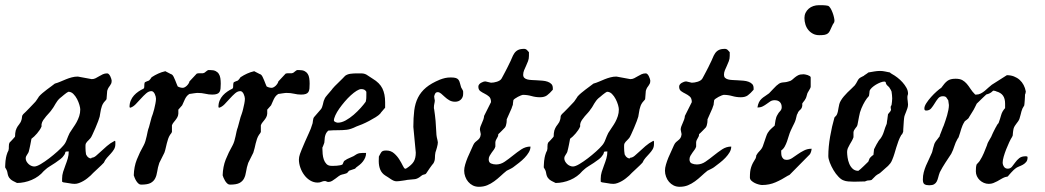

<svg xmlns="http://www.w3.org/2000/svg" viewBox="-26 -698 3994 734"><path d="M211.4 -3.4V-15.1Q211.4 -28.3 215.3 -41Q219.2 -53.7 224.1 -66.2Q229 -78.6 232.9 -91.8Q236.8 -105 236.8 -119.1Q229.5 -119.1 227.1 -118.7Q224.6 -118.2 223.9 -116.5Q223.1 -114.7 222.7 -111.8Q222.2 -108.9 218.3 -104Q214.4 -97.2 205.1 -89.8Q195.8 -82.5 185.1 -75.4Q174.3 -68.4 164.1 -62Q153.8 -55.7 148.9 -50.8L141.1 -43.9Q132.3 -33.2 120.6 -24.7Q108.9 -16.1 95.2 -10.3Q81.5 -4.4 67.1 -1.5Q52.7 1.5 39.1 1.5Q20.5 -6.8 14.2 -12.9Q7.8 -19 5.6 -25.1Q3.4 -31.2 2.2 -39.1Q1 -46.9 -6.3 -58.1Q-6.3 -60.1 -6.1 -64.7Q-5.9 -69.3 -5.6 -74.2Q-5.4 -79.1 -4.9 -83.5Q-4.4 -87.9 -3.9 -89.4Q-3.9 -90.3 -3.2 -94.7Q-2.4 -99.1 -1 -104.2Q0.5 -109.4 2.4 -114.5Q4.4 -119.6 6.3 -122.6Q8.3 -129.4 7.8 -138.2Q7.3 -147 11.2 -153.8Q12.2 -154.3 15.1 -157.5Q18.1 -160.6 21.5 -164.3Q24.9 -168 27.6 -171.1Q30.3 -174.3 30.8 -174.8Q31.7 -175.8 31.7 -179.4Q31.7 -183.1 32.2 -188.5Q33.2 -192.9 33.7 -196.8Q34.2 -200.7 35.2 -201.7L37.6 -208Q40.5 -214.4 47.4 -222.9Q54.2 -231.4 56.2 -239.7Q58.1 -246.6 58.1 -251.5Q58.1 -256.3 63 -261.7Q65.9 -264.2 72.8 -271Q79.6 -277.8 86.9 -285.4Q94.2 -293 100.6 -299.8Q106.9 -306.6 109.4 -309.1Q109.9 -309.6 112.1 -312.7Q114.3 -315.9 116.5 -319.1Q118.7 -322.3 120.6 -325.2Q122.6 -328.1 122.6 -328.6Q127.9 -335 136.2 -342Q144.5 -349.1 153.3 -355.7Q162.1 -362.3 170.2 -368.2Q178.2 -374 183.6 -378.4Q194.3 -381.3 205.1 -386Q215.8 -390.6 226.6 -395Q237.3 -399.4 248.5 -402.3Q259.8 -405.3 271.5 -405.3L324.7 -395.5Q332.5 -395.5 339.4 -398.9Q346.2 -402.3 353 -406.5Q359.9 -410.6 367.2 -414.1Q374.5 -417.5 383.8 -417.5Q387.2 -417.5 390.4 -414.1Q393.6 -410.6 395.8 -406Q397.9 -401.4 399.4 -396.7Q400.9 -392.1 400.9 -390.1Q400.9 -382.8 399.2 -378.9Q397.5 -375 394.8 -371.3Q392.1 -367.7 389.2 -363.3Q386.2 -358.9 383.8 -350.6L381.3 -319.3Q381.3 -318.4 379.9 -316.7Q378.4 -314.9 376.5 -312.7Q374.5 -310.5 373 -308.8Q371.6 -307.1 371.1 -306.6Q366.2 -299.8 363.8 -293.2Q361.3 -286.6 359.9 -279.8Q358.4 -272.9 357.4 -266.1Q356.4 -259.3 355 -252Q354 -247.6 349.4 -235.1Q344.7 -222.7 338.9 -209Q333 -195.3 327.6 -183.8Q322.3 -172.4 320.3 -170.4Q316.4 -165.5 313 -162.4Q309.6 -159.2 306.9 -156.2Q304.2 -153.3 302.5 -149.9Q300.8 -146.5 300.8 -141.1Q300.8 -138.7 300.8 -132.8Q300.8 -127 301.3 -120.6Q301.8 -114.3 302.7 -109.4Q303.7 -104.5 305.2 -104Q307.1 -99.6 312 -95.9Q316.9 -92.3 322.3 -92.3L324.7 -95.2Q332.5 -95.2 340.8 -102.1Q349.1 -108.9 359.4 -118.7Q369.6 -128.4 382.6 -139.6Q395.5 -150.9 412.6 -159.7Q413.6 -159.7 414.3 -158.4Q415 -157.2 415 -156.2V-147Q415 -135.7 409.9 -127.2Q404.8 -118.7 397.5 -110.8Q390.1 -103 382.8 -94.7Q375.5 -86.4 371.1 -76.2Q368.7 -73.2 361.3 -66.2Q354 -59.1 345.7 -51.5Q337.4 -43.9 330.1 -36.9Q322.8 -29.8 320.3 -26.9Q314.9 -22 307.9 -16.4Q300.8 -10.7 292.7 -6.1Q284.7 -1.5 276.1 1.7Q267.6 4.9 259.8 4.9Q250 4.9 237.8 2.4Q225.6 0 215.8 -1ZM72.3 -92.3Q72.3 -86.4 75.4 -80.8Q78.6 -75.2 83.3 -70.8Q87.9 -66.4 93.8 -64Q99.6 -61.5 105 -61.5Q114.3 -61.5 129.9 -70.8Q145.5 -80.1 162.1 -92.8Q178.7 -105.5 193.6 -118.9Q208.5 -132.3 215.8 -141.1Q224.1 -149.9 229.2 -163.8Q234.4 -177.7 240.2 -189.5Q246.6 -200.2 253.9 -210.4Q261.2 -220.7 267.1 -231.4Q272.9 -242.2 276.9 -254.2Q280.8 -266.1 280.8 -279.8Q280.8 -285.6 277.6 -296.9Q274.4 -308.1 268.6 -319.3Q262.7 -330.6 254.4 -338.9Q246.1 -347.2 235.4 -347.2Q232.9 -346.2 228.3 -343Q223.6 -339.8 218.8 -335.7Q213.9 -331.5 209.5 -327.9Q205.1 -324.2 203.1 -322.8Q197.8 -317.9 193.8 -312.7Q189.9 -307.6 186.8 -302.2Q183.6 -296.9 180.4 -291.3Q177.2 -285.6 172.9 -280.3Q168.9 -273.9 162.8 -267.3Q156.7 -260.7 150.6 -253.7Q144.5 -246.6 139.4 -239Q134.3 -231.4 132.8 -223.1V-214.4Q129.9 -207.5 125.5 -200.9Q121.1 -194.3 115.7 -188Q110.4 -181.6 104.7 -176.3Q99.1 -170.9 94.2 -167.5Q93.8 -164.6 92.5 -158Q91.3 -151.4 89.8 -144Q88.4 -136.7 86.9 -130.6Q85.4 -124.5 85 -122.6Q84 -117.2 82 -113.8Q80.1 -110.4 77.9 -107.2Q75.7 -104 74 -100.6Q72.3 -97.2 72.3 -92.3Z M485.4 -27.8Q486.3 -61 497.1 -88.1Q507.8 -115.2 523.4 -142.6Q527.3 -149.9 530 -158.9Q532.7 -168 534.7 -177.2Q536.6 -186.5 538.6 -195.6Q540.5 -204.6 543.5 -211.9L553.7 -250Q555.2 -253.9 558.1 -262.2Q561 -270.5 563.5 -280.8Q565.9 -291 568.1 -301.8Q570.3 -312.5 570.3 -320.8Q570.3 -324.2 569.1 -329.1Q567.9 -334 565.7 -338.6Q563.5 -343.3 560.3 -346.4Q557.1 -349.6 552.7 -349.6Q542.5 -349.6 532.5 -340.8Q522.5 -332 512.5 -320.8Q502.4 -309.6 492.4 -299.3Q482.4 -289.1 471.7 -286.1Q469.2 -287.1 469.2 -289.6Q469.2 -302.7 473.9 -313.7Q478.5 -324.7 486.3 -333.3Q494.1 -341.8 503.4 -348.1Q512.7 -354.5 522.5 -358.9Q524.9 -360.8 525.4 -364.3Q525.9 -367.7 525.9 -376Q525.9 -382.3 529.3 -384.3Q529.8 -384.8 535.4 -387Q541 -389.2 543.5 -390.1Q543.9 -390.6 545.7 -392.3Q547.4 -394 549.1 -396.2Q550.8 -398.4 552 -400.4Q553.2 -402.3 553.7 -402.8Q566.4 -411.1 578.9 -416.7Q591.3 -422.4 606 -425.8Q607.4 -424.8 611.1 -423.1Q614.7 -421.4 618.7 -419.2Q622.6 -417 626.2 -415.3Q629.9 -413.6 631.3 -413.1Q634.8 -410.6 637.9 -404.3Q641.1 -397.9 644 -390.6Q647 -383.3 649.4 -377Q651.9 -370.6 653.3 -367.7Q657.2 -365.2 662.4 -363.8Q667.5 -362.3 672.9 -362.3Q676.3 -362.3 680.7 -364.7Q685.1 -367.2 688.7 -370.8Q692.4 -374.5 695.1 -378.9Q697.8 -383.3 698.2 -386.7L726.1 -416.5Q728 -417.5 731 -417.7Q733.9 -418 737.8 -418H749.5Q751 -418 752.9 -418.9Q754.9 -419.9 755.4 -419.9Q755.9 -419.9 757.6 -421.4Q759.3 -422.9 761.5 -424.6Q763.7 -426.3 765.6 -427.7Q767.6 -429.2 768.1 -429.2Q768.1 -430.2 771.5 -430.2Q774.9 -430.2 777.3 -430.2Q790.5 -430.2 798.3 -426.3Q806.2 -422.4 810.5 -415.5Q814.9 -408.7 816.4 -399.2Q817.9 -389.6 817.9 -378.4Q817.9 -367.7 817.1 -359.6Q816.4 -351.6 813.2 -346.4Q810.1 -341.3 803.5 -338.9Q796.9 -336.4 785.2 -336.4Q772 -336.4 758.8 -339.6Q745.6 -342.8 728.5 -342.8Q727.1 -342.8 722.9 -342.3Q718.8 -341.8 713.6 -341.1Q708.5 -340.3 704.1 -339.6Q699.7 -338.9 698.2 -338.9Q691.9 -335 688 -330.1Q684.1 -325.2 681.2 -319.3Q678.2 -313.5 675.8 -307.4Q673.3 -301.3 670.4 -295.4L655.8 -278.8V-263.7Q655.3 -255.9 652.1 -250Q648.9 -244.1 644.8 -239Q640.6 -233.9 637 -229.2Q633.3 -224.6 631.3 -218.8V-193.4Q631.3 -192.4 628.4 -188.2Q625.5 -184.1 624.5 -183.1Q619.6 -175.8 616.7 -167Q613.8 -158.2 611.6 -149.4Q609.4 -140.6 607.4 -131.6Q605.5 -122.6 602.5 -114.3L583 -75.2Q577.1 -57.6 575 -42.2Q572.8 -26.9 567.1 -15.9Q561.5 -4.9 549.8 1.5Q538.1 7.8 513.2 7.8Q507.8 7.8 503.2 3.7Q498.5 -0.5 494.9 -6.3Q491.2 -12.2 488.8 -18.3Q486.3 -24.4 485.4 -27.8Z M825.2 -27.8Q826.2 -61 836.9 -88.1Q847.7 -115.2 863.3 -142.6Q867.2 -149.9 869.9 -158.9Q872.6 -168 874.5 -177.2Q876.5 -186.5 878.4 -195.6Q880.4 -204.6 883.3 -211.9L893.6 -250Q895 -253.9 897.9 -262.2Q900.9 -270.5 903.3 -280.8Q905.8 -291 908 -301.8Q910.2 -312.5 910.2 -320.8Q910.2 -324.2 908.9 -329.1Q907.7 -334 905.5 -338.6Q903.3 -343.3 900.1 -346.4Q897 -349.6 892.6 -349.6Q882.3 -349.6 872.3 -340.8Q862.3 -332 852.3 -320.8Q842.3 -309.6 832.3 -299.3Q822.3 -289.1 811.5 -286.1Q809.1 -287.1 809.1 -289.6Q809.1 -302.7 813.7 -313.7Q818.4 -324.7 826.2 -333.3Q834 -341.8 843.3 -348.1Q852.5 -354.5 862.3 -358.9Q864.7 -360.8 865.2 -364.3Q865.7 -367.7 865.7 -376Q865.7 -382.3 869.1 -384.3Q869.6 -384.8 875.2 -387Q880.9 -389.2 883.3 -390.1Q883.8 -390.6 885.5 -392.3Q887.2 -394 888.9 -396.2Q890.6 -398.4 891.8 -400.4Q893.1 -402.3 893.6 -402.8Q906.2 -411.1 918.7 -416.7Q931.2 -422.4 945.8 -425.8Q947.3 -424.8 950.9 -423.1Q954.6 -421.4 958.5 -419.2Q962.4 -417 966.1 -415.3Q969.7 -413.6 971.2 -413.1Q974.6 -410.6 977.8 -404.3Q981 -397.9 983.9 -390.6Q986.8 -383.3 989.3 -377Q991.7 -370.6 993.2 -367.7Q997.1 -365.2 1002.2 -363.8Q1007.3 -362.3 1012.7 -362.3Q1016.1 -362.3 1020.5 -364.7Q1024.9 -367.2 1028.6 -370.8Q1032.2 -374.5 1034.9 -378.9Q1037.6 -383.3 1038.1 -386.7L1065.9 -416.5Q1067.9 -417.5 1070.8 -417.7Q1073.7 -418 1077.6 -418H1089.4Q1090.8 -418 1092.8 -418.9Q1094.7 -419.9 1095.2 -419.9Q1095.7 -419.9 1097.4 -421.4Q1099.1 -422.9 1101.3 -424.6Q1103.5 -426.3 1105.5 -427.7Q1107.4 -429.2 1107.9 -429.2Q1107.9 -430.2 1111.3 -430.2Q1114.7 -430.2 1117.2 -430.2Q1130.4 -430.2 1138.2 -426.3Q1146 -422.4 1150.4 -415.5Q1154.8 -408.7 1156.2 -399.2Q1157.7 -389.6 1157.7 -378.4Q1157.7 -367.7 1157 -359.6Q1156.2 -351.6 1153.1 -346.4Q1149.9 -341.3 1143.3 -338.9Q1136.7 -336.4 1125 -336.4Q1111.8 -336.4 1098.6 -339.6Q1085.4 -342.8 1068.4 -342.8Q1066.9 -342.8 1062.7 -342.3Q1058.6 -341.8 1053.5 -341.1Q1048.3 -340.3 1043.9 -339.6Q1039.6 -338.9 1038.1 -338.9Q1031.7 -335 1027.8 -330.1Q1023.9 -325.2 1021 -319.3Q1018.1 -313.5 1015.6 -307.4Q1013.2 -301.3 1010.3 -295.4L995.6 -278.8V-263.7Q995.1 -255.9 991.9 -250Q988.8 -244.1 984.6 -239Q980.5 -233.9 976.8 -229.2Q973.1 -224.6 971.2 -218.8V-193.4Q971.2 -192.4 968.3 -188.2Q965.3 -184.1 964.4 -183.1Q959.5 -175.8 956.5 -167Q953.6 -158.2 951.4 -149.4Q949.2 -140.6 947.3 -131.6Q945.3 -122.6 942.4 -114.3L922.9 -75.2Q917 -57.6 914.8 -42.2Q912.6 -26.9 907 -15.9Q901.4 -4.9 889.6 1.5Q877.9 7.8 853 7.8Q847.7 7.8 843 3.7Q838.4 -0.5 834.7 -6.3Q831.1 -12.2 828.6 -18.3Q826.2 -24.4 825.2 -27.8Z M1117.7 -98.1Q1118.2 -101.6 1120.8 -109.4Q1123.5 -117.2 1127.2 -126Q1130.9 -134.8 1134.3 -142.8Q1137.7 -150.9 1139.6 -155.3Q1146.5 -171.9 1154.8 -189.2Q1163.1 -206.5 1167.5 -222.2Q1168.9 -225.1 1169.4 -229Q1169.9 -232.9 1170.4 -236.8Q1170.9 -240.7 1171.9 -244.6Q1172.9 -248.5 1175.3 -251L1200.7 -280.3Q1203.6 -283.7 1205.3 -288.6Q1207 -293.5 1208.3 -298.6Q1209.5 -303.7 1210.7 -308.8Q1211.9 -314 1213.9 -317.4Q1213.9 -318.8 1216.1 -322.8Q1218.3 -326.7 1219.2 -327.6Q1221.7 -330.6 1225.8 -335.7Q1230 -340.8 1234.4 -345.7Q1238.8 -350.6 1241.9 -354.5Q1245.1 -358.4 1245.1 -358.9Q1247.1 -361.8 1253.9 -368.7Q1260.7 -375.5 1268.6 -383.1Q1276.4 -390.6 1283.4 -397.7Q1290.5 -404.8 1293.5 -408.2Q1302.2 -414.6 1314.2 -416Q1326.2 -417.5 1337.4 -417.5H1352.5Q1360.4 -417.5 1365.5 -416.3Q1370.6 -415 1375 -412.6Q1379.4 -410.2 1384.8 -406.2Q1390.1 -402.3 1398.9 -397Q1425.3 -381.3 1435.8 -359.9Q1446.3 -338.4 1446.3 -307.6V-286.1Q1445.3 -285.2 1442.6 -282Q1439.9 -278.8 1436.8 -275.1Q1433.6 -271.5 1430.9 -268.3Q1428.2 -265.1 1427.7 -263.7Q1421.9 -257.3 1410.2 -250Q1398.4 -242.7 1385 -235.6Q1371.6 -228.5 1358.4 -222.9Q1345.2 -217.3 1336.4 -214.4Q1314.9 -203.6 1299.3 -201.9Q1283.7 -200.2 1267.1 -200.2Q1258.3 -200.2 1249.5 -200Q1240.7 -199.7 1229 -198.7Q1223.1 -193.4 1220.5 -188Q1217.8 -182.6 1216.6 -177.2Q1215.3 -171.9 1215.1 -165.8Q1214.8 -159.7 1213.9 -152.8Q1213.9 -152.3 1212.9 -149.7Q1211.9 -147 1210.7 -143.8Q1209.5 -140.6 1208.3 -137.7Q1207 -134.8 1206.5 -134.3V-129.4Q1206.5 -120.6 1207.5 -109.4Q1208.5 -98.1 1211.9 -88.1Q1215.3 -78.1 1222.2 -71Q1229 -64 1241.2 -64Q1244.1 -64 1249.8 -64Q1255.4 -64 1261.7 -64.5Q1268.1 -64.9 1274.2 -66.2Q1280.3 -67.4 1283.2 -69.3Q1283.7 -69.8 1284.7 -72Q1285.6 -74.2 1286.6 -76.7Q1287.6 -79.1 1288.8 -81.3Q1290 -83.5 1291 -83.5Q1299.8 -90.3 1313.2 -95.5Q1326.7 -100.6 1336.4 -107.9Q1342.3 -111.3 1347.9 -112.3Q1353.5 -113.3 1359.4 -113.3H1373.5Q1373.5 -103.5 1370.1 -95.5Q1366.7 -87.4 1361.3 -80.6Q1356 -73.7 1349.1 -68.1Q1342.3 -62.5 1335.4 -57.6L1331.5 -53.2L1308.6 -45.4Q1308.1 -45.4 1306.9 -43.7Q1305.7 -42 1304.2 -40.3Q1302.7 -38.6 1301.3 -37.1Q1299.8 -35.6 1298.3 -35.6Q1297.9 -35.2 1295.4 -34.4Q1293 -33.7 1290.5 -33Q1288.1 -32.2 1285.9 -31.7Q1283.7 -31.2 1283.2 -31.2Q1275.9 -29.8 1269.3 -24.9Q1262.7 -20 1256.3 -15.1Q1250 -10.3 1243.4 -6.3Q1236.8 -2.4 1229 -2.4Q1226.1 -2.4 1222.4 -4.2Q1218.8 -5.9 1216.3 -5.9Q1209 -5.9 1202.9 -2.9Q1196.8 0 1188.5 0Q1172.9 0 1159.7 -8.1Q1146.5 -16.1 1137 -29.1Q1127.4 -42 1122.1 -57.6Q1116.7 -73.2 1116.7 -87.9ZM1250.5 -237.3Q1250.5 -235.4 1252.4 -233.9Q1254.4 -232.4 1256.8 -231.2Q1259.3 -230 1261.7 -229.5Q1264.2 -229 1265.6 -229Q1279.8 -229 1295.7 -237.8Q1311.5 -246.6 1326.2 -259.3Q1340.8 -272 1353 -285.6Q1365.2 -299.3 1372.1 -309.1Q1374 -316.9 1374.3 -322.8Q1374.5 -328.6 1374.5 -335.4V-347.2Q1371.1 -353 1366.5 -355.2Q1361.8 -357.4 1355 -357.4Q1347.7 -357.4 1337.2 -350.8Q1326.7 -344.2 1314.9 -333.5Q1303.2 -322.8 1291.7 -309.3Q1280.3 -295.9 1271 -282.7Q1261.7 -269.5 1256.1 -257.3Q1250.5 -245.1 1250.5 -237.3Z M1422.4 -99.6Q1425.8 -105.5 1427.7 -109.6Q1429.7 -113.8 1432.1 -116.7Q1434.6 -119.6 1438.5 -121.1Q1442.4 -122.6 1450.7 -122.6Q1468.3 -122.6 1480.5 -111.8Q1492.7 -101.1 1500.7 -88.1Q1508.8 -75.2 1513.9 -64.5Q1519 -53.7 1522.5 -53.2Q1522.5 -52.2 1524.7 -53.2Q1526.9 -54.2 1528.3 -54.7Q1547.9 -67.4 1555.7 -80.3Q1563.5 -93.3 1563.5 -114.7L1554.2 -212.9Q1554.2 -248 1557.6 -275.6Q1561 -303.2 1572 -325Q1583 -346.7 1602.8 -363.3Q1622.6 -379.9 1655.8 -393.6Q1666 -397.5 1675.5 -399.7Q1685.1 -401.9 1697.3 -401.9Q1710.4 -401.9 1717 -399.7Q1723.6 -397.5 1727.1 -392.6Q1730.5 -387.7 1732.2 -380.6Q1733.9 -373.5 1736.8 -364.3Q1737.3 -363.3 1738.5 -361.1Q1739.7 -358.9 1741.2 -356.4Q1742.7 -354 1743.7 -351.6Q1744.6 -349.1 1744.6 -348.1V-338.9Q1744.6 -326.2 1736.1 -317.6Q1727.5 -309.1 1713.9 -309.1Q1701.2 -309.1 1691.7 -314.7Q1682.1 -320.3 1674.6 -327.4Q1667 -334.5 1660.4 -340.1Q1653.8 -345.7 1647.5 -345.7Q1640.6 -345.7 1637.7 -340.3Q1634.8 -335 1633.8 -329.6Q1633.8 -327.1 1634.5 -323.2Q1635.3 -319.3 1635.3 -318.4Q1635.3 -317.4 1635.7 -316.9Q1635.7 -315.9 1636 -315.7Q1636.2 -315.4 1636.2 -314.9Q1636.2 -308.6 1634.5 -301.8Q1632.8 -294.9 1632.8 -287.1Q1632.8 -286.1 1632.8 -284.2Q1632.8 -282.2 1633.8 -279.8Q1637.2 -257.3 1639.2 -235.8Q1641.1 -214.4 1642.1 -189.5Q1642.1 -188 1642.3 -184.8Q1642.6 -181.6 1643.1 -178Q1643.6 -174.3 1644.3 -171.1Q1645 -168 1645.5 -166.5Q1645.5 -165 1646.7 -160.6Q1647.9 -156.2 1647.9 -153.8Q1647.9 -150.9 1647 -145.5Q1646 -140.1 1644.5 -134.5Q1643.1 -128.9 1641.4 -123.8Q1639.6 -118.7 1638.7 -115.7Q1636.7 -105.5 1636.7 -94.7Q1636.7 -84 1631.3 -74.2Q1628.9 -71.8 1625 -66.4Q1621.1 -61 1616.9 -55.2Q1612.8 -49.3 1609.1 -43.7Q1605.5 -38.1 1604 -36.1Q1602.1 -33.2 1599.9 -32.2Q1597.7 -31.2 1595 -30.8Q1592.3 -30.3 1589.8 -29.3Q1587.4 -28.3 1585.4 -26.4Q1577.6 -20 1572 -17.1Q1566.4 -14.2 1561 -13.2Q1555.7 -12.2 1548.6 -12Q1541.5 -11.7 1530.8 -10.3Q1529.3 -9.8 1524.2 -9Q1519 -8.3 1512.7 -7.3Q1506.3 -6.3 1500 -5.6Q1493.7 -4.9 1490.2 -4.9Q1484.4 -4.9 1478.8 -7.3Q1473.1 -9.8 1467.8 -13.4Q1462.4 -17.1 1457.3 -20.5Q1452.1 -23.9 1447.8 -26.4Q1433.6 -35.2 1427.7 -49.6Q1421.9 -64 1421.9 -82Z M1748.5 -45.4Q1748.5 -56.2 1752.4 -69.3Q1756.3 -82.5 1761.7 -95.7Q1767.1 -108.9 1773.2 -121.3Q1779.3 -133.8 1783.2 -143.6Q1786.6 -150.9 1791 -154.8Q1795.4 -158.7 1799.8 -162.1Q1804.2 -165.5 1807.6 -170.4Q1811 -175.3 1812 -185.1L1808.6 -202.6Q1808.6 -208.5 1811 -214.8Q1813.5 -221.2 1816.4 -227.8Q1819.3 -234.4 1821.8 -241Q1824.2 -247.6 1824.7 -254.9L1851.1 -307.6Q1851.1 -322.3 1843.5 -328.9Q1835.9 -335.4 1826.9 -339.8Q1817.9 -344.2 1810.3 -349.6Q1802.7 -355 1802.7 -366.7Q1802.7 -371.6 1805.7 -375.2Q1808.6 -378.9 1812.7 -381.3Q1816.9 -383.8 1821.5 -385.3Q1826.2 -386.7 1830.1 -386.7L1851.1 -381.8Q1856 -381.8 1862.1 -382.8Q1868.2 -383.8 1874 -385.7Q1879.9 -387.7 1884.5 -390.6Q1889.2 -393.6 1891.6 -397.9Q1893.6 -401.4 1897.7 -409.2Q1901.9 -417 1906.5 -425.8Q1911.1 -434.6 1915 -442.4Q1918.9 -450.2 1920.4 -453.6Q1926.8 -465.8 1930.9 -476.3Q1935.1 -486.8 1940.4 -494.6Q1945.8 -502.4 1954.3 -506.8Q1962.9 -511.2 1977.5 -511.2Q1984.4 -511.2 1989 -506.3Q1993.7 -501.5 1996.1 -498.5V-483.9Q1996.1 -473.6 1992.7 -464.4Q1989.3 -455.1 1985.1 -446.3Q1981 -437.5 1977.5 -429.2Q1974.1 -420.9 1974.1 -412.1Q1974.1 -404.8 1978.3 -400.6Q1982.4 -396.5 1989.5 -394.5Q1996.6 -392.6 2006.1 -392.1Q2015.6 -391.6 2025.9 -391.1Q2037.1 -390.6 2048.1 -389.6Q2059.1 -388.7 2067.9 -385.5Q2076.7 -382.3 2082 -376.7Q2087.4 -371.1 2087.4 -360.8V-355Q2075.2 -340.8 2065.2 -333.5Q2055.2 -326.2 2038.6 -326.2Q2022 -326.2 2005.9 -330.8Q1989.7 -335.4 1972.7 -335.4Q1971.2 -335.4 1965.6 -333.3Q1960 -331.1 1953.9 -327.9Q1947.8 -324.7 1942.6 -321Q1937.5 -317.4 1936.5 -314.9Q1936.5 -314.9 1936.3 -312.5Q1936 -310.1 1935.5 -306.9Q1935.1 -303.7 1934.8 -301Q1934.6 -298.3 1934.6 -297.4Q1933.6 -293.9 1931.6 -289.6Q1929.7 -285.2 1929.7 -283.7L1911.1 -241.7Q1911.1 -240.7 1911.1 -237.1Q1911.1 -233.4 1910.4 -228.5Q1909.7 -223.6 1908.2 -218.5Q1906.7 -213.4 1904.3 -210.4Q1902.8 -209 1899.4 -205.3Q1896 -201.7 1892.1 -197.8Q1888.2 -193.8 1884.5 -190.2Q1880.9 -186.5 1878.9 -185.1Q1878.9 -179.7 1877.2 -176Q1875.5 -172.4 1873.5 -169.2Q1871.6 -166 1869.9 -162.4Q1868.2 -158.7 1867.7 -153.8V-137.7Q1866.2 -131.8 1862.1 -126Q1857.9 -120.1 1853.5 -114.3Q1849.1 -108.4 1845.7 -102.1Q1842.3 -95.7 1842.3 -88.9Q1842.3 -76.7 1851.3 -73Q1860.4 -69.3 1870.6 -69.3Q1888.2 -69.3 1903.8 -80.1Q1919.4 -90.8 1935.1 -103.5Q1950.7 -116.2 1967 -127Q1983.4 -137.7 2002 -137.7Q2002 -126.5 1995.6 -115.7Q1989.3 -105 1979.7 -95Q1970.2 -85 1958.5 -75.9Q1946.8 -66.9 1936.5 -59.1Q1935.5 -58.6 1934.8 -57.9Q1934.1 -57.1 1931.4 -55.7Q1928.7 -54.2 1924.1 -51.8Q1919.4 -49.3 1911.1 -45.4Q1898.9 -35.6 1887.5 -24.9Q1876 -14.2 1863.3 -4.9Q1850.6 4.4 1836.4 10.3Q1822.3 16.1 1804.7 16.1Q1792 16.1 1781.7 11Q1771.5 5.9 1764.2 -2.7Q1756.8 -11.2 1752.7 -22.5Q1748.5 -33.7 1748.5 -45.4Z M2270.5 -3.4V-15.1Q2270.5 -28.3 2274.4 -41Q2278.3 -53.7 2283.2 -66.2Q2288.1 -78.6 2292 -91.8Q2295.9 -105 2295.9 -119.1Q2288.6 -119.1 2286.1 -118.7Q2283.7 -118.2 2283 -116.5Q2282.2 -114.7 2281.7 -111.8Q2281.2 -108.9 2277.3 -104Q2273.4 -97.2 2264.2 -89.8Q2254.9 -82.5 2244.1 -75.4Q2233.4 -68.4 2223.1 -62Q2212.9 -55.7 2208 -50.8L2200.2 -43.9Q2191.4 -33.2 2179.7 -24.7Q2168 -16.1 2154.3 -10.3Q2140.6 -4.4 2126.2 -1.5Q2111.8 1.5 2098.1 1.5Q2079.6 -6.8 2073.2 -12.9Q2066.9 -19 2064.7 -25.1Q2062.5 -31.2 2061.3 -39.1Q2060.1 -46.9 2052.7 -58.1Q2052.7 -60.1 2053 -64.7Q2053.2 -69.3 2053.5 -74.2Q2053.7 -79.1 2054.2 -83.5Q2054.7 -87.9 2055.2 -89.4Q2055.2 -90.3 2055.9 -94.7Q2056.6 -99.1 2058.1 -104.2Q2059.6 -109.4 2061.5 -114.5Q2063.5 -119.6 2065.4 -122.6Q2067.4 -129.4 2066.9 -138.2Q2066.4 -147 2070.3 -153.8Q2071.3 -154.3 2074.2 -157.5Q2077.1 -160.6 2080.6 -164.3Q2084 -168 2086.7 -171.1Q2089.4 -174.3 2089.8 -174.8Q2090.8 -175.8 2090.8 -179.4Q2090.8 -183.1 2091.3 -188.5Q2092.3 -192.9 2092.8 -196.8Q2093.3 -200.7 2094.2 -201.7L2096.7 -208Q2099.6 -214.4 2106.4 -222.9Q2113.3 -231.4 2115.2 -239.7Q2117.2 -246.6 2117.2 -251.5Q2117.2 -256.3 2122.1 -261.7Q2125 -264.2 2131.8 -271Q2138.7 -277.8 2146 -285.4Q2153.3 -293 2159.7 -299.8Q2166 -306.6 2168.5 -309.1Q2168.9 -309.6 2171.1 -312.7Q2173.3 -315.9 2175.5 -319.1Q2177.7 -322.3 2179.7 -325.2Q2181.6 -328.1 2181.6 -328.6Q2187 -335 2195.3 -342Q2203.6 -349.1 2212.4 -355.7Q2221.2 -362.3 2229.2 -368.2Q2237.3 -374 2242.7 -378.4Q2253.4 -381.3 2264.2 -386Q2274.9 -390.6 2285.6 -395Q2296.4 -399.4 2307.6 -402.3Q2318.8 -405.3 2330.6 -405.3L2383.8 -395.5Q2391.6 -395.5 2398.4 -398.9Q2405.3 -402.3 2412.1 -406.5Q2418.9 -410.6 2426.3 -414.1Q2433.6 -417.5 2442.9 -417.5Q2446.3 -417.5 2449.5 -414.1Q2452.6 -410.6 2454.8 -406Q2457 -401.4 2458.5 -396.7Q2460 -392.1 2460 -390.1Q2460 -382.8 2458.3 -378.9Q2456.5 -375 2453.9 -371.3Q2451.2 -367.7 2448.2 -363.3Q2445.3 -358.9 2442.9 -350.6L2440.4 -319.3Q2440.4 -318.4 2439 -316.7Q2437.5 -314.9 2435.5 -312.7Q2433.6 -310.5 2432.1 -308.8Q2430.7 -307.1 2430.2 -306.6Q2425.3 -299.8 2422.9 -293.2Q2420.4 -286.6 2418.9 -279.8Q2417.5 -272.9 2416.5 -266.1Q2415.5 -259.3 2414.1 -252Q2413.1 -247.6 2408.4 -235.1Q2403.8 -222.7 2397.9 -209Q2392.1 -195.3 2386.7 -183.8Q2381.3 -172.4 2379.4 -170.4Q2375.5 -165.5 2372.1 -162.4Q2368.7 -159.2 2366 -156.2Q2363.3 -153.3 2361.6 -149.9Q2359.9 -146.5 2359.9 -141.1Q2359.9 -138.7 2359.9 -132.8Q2359.9 -127 2360.4 -120.6Q2360.8 -114.3 2361.8 -109.4Q2362.8 -104.5 2364.3 -104Q2366.2 -99.6 2371.1 -95.9Q2376 -92.3 2381.3 -92.3L2383.8 -95.2Q2391.6 -95.2 2399.9 -102.1Q2408.2 -108.9 2418.5 -118.7Q2428.7 -128.4 2441.7 -139.6Q2454.6 -150.9 2471.7 -159.7Q2472.7 -159.7 2473.4 -158.4Q2474.1 -157.2 2474.1 -156.2V-147Q2474.1 -135.7 2469 -127.2Q2463.9 -118.7 2456.5 -110.8Q2449.2 -103 2441.9 -94.7Q2434.6 -86.4 2430.2 -76.2Q2427.7 -73.2 2420.4 -66.2Q2413.1 -59.1 2404.8 -51.5Q2396.5 -43.9 2389.2 -36.9Q2381.8 -29.8 2379.4 -26.9Q2374 -22 2366.9 -16.4Q2359.9 -10.7 2351.8 -6.1Q2343.8 -1.5 2335.2 1.7Q2326.7 4.9 2318.8 4.9Q2309.1 4.9 2296.9 2.4Q2284.7 0 2274.9 -1ZM2131.3 -92.3Q2131.3 -86.4 2134.5 -80.8Q2137.7 -75.2 2142.3 -70.8Q2147 -66.4 2152.8 -64Q2158.7 -61.5 2164.1 -61.5Q2173.3 -61.5 2189 -70.8Q2204.6 -80.1 2221.2 -92.8Q2237.8 -105.5 2252.7 -118.9Q2267.6 -132.3 2274.9 -141.1Q2283.2 -149.9 2288.3 -163.8Q2293.5 -177.7 2299.3 -189.5Q2305.7 -200.2 2313 -210.4Q2320.3 -220.7 2326.2 -231.4Q2332 -242.2 2335.9 -254.2Q2339.8 -266.1 2339.8 -279.8Q2339.8 -285.6 2336.7 -296.9Q2333.5 -308.1 2327.6 -319.3Q2321.8 -330.6 2313.5 -338.9Q2305.2 -347.2 2294.4 -347.2Q2292 -346.2 2287.4 -343Q2282.7 -339.8 2277.8 -335.7Q2272.9 -331.5 2268.6 -327.9Q2264.2 -324.2 2262.2 -322.8Q2256.8 -317.9 2252.9 -312.7Q2249 -307.6 2245.8 -302.2Q2242.7 -296.9 2239.5 -291.3Q2236.3 -285.6 2231.9 -280.3Q2228 -273.9 2221.9 -267.3Q2215.8 -260.7 2209.7 -253.7Q2203.6 -246.6 2198.5 -239Q2193.4 -231.4 2191.9 -223.1V-214.4Q2189 -207.5 2184.6 -200.9Q2180.2 -194.3 2174.8 -188Q2169.4 -181.6 2163.8 -176.3Q2158.2 -170.9 2153.3 -167.5Q2152.8 -164.6 2151.6 -158Q2150.4 -151.4 2148.9 -144Q2147.5 -136.7 2146 -130.6Q2144.5 -124.5 2144 -122.6Q2143.1 -117.2 2141.1 -113.8Q2139.2 -110.4 2137 -107.2Q2134.8 -104 2133.1 -100.6Q2131.3 -97.2 2131.3 -92.3Z M2516.1 -45.4Q2516.1 -56.2 2520 -69.3Q2523.9 -82.5 2529.3 -95.7Q2534.7 -108.9 2540.8 -121.3Q2546.9 -133.8 2550.8 -143.6Q2554.2 -150.9 2558.6 -154.8Q2563 -158.7 2567.4 -162.1Q2571.8 -165.5 2575.2 -170.4Q2578.6 -175.3 2579.6 -185.1L2576.2 -202.6Q2576.2 -208.5 2578.6 -214.8Q2581.1 -221.2 2584 -227.8Q2586.9 -234.4 2589.4 -241Q2591.8 -247.6 2592.3 -254.9L2618.7 -307.6Q2618.7 -322.3 2611.1 -328.9Q2603.5 -335.4 2594.5 -339.8Q2585.4 -344.2 2577.9 -349.6Q2570.3 -355 2570.3 -366.7Q2570.3 -371.6 2573.2 -375.2Q2576.2 -378.9 2580.3 -381.3Q2584.5 -383.8 2589.1 -385.3Q2593.8 -386.7 2597.7 -386.7L2618.7 -381.8Q2623.5 -381.8 2629.6 -382.8Q2635.7 -383.8 2641.6 -385.7Q2647.5 -387.7 2652.1 -390.6Q2656.7 -393.6 2659.2 -397.9Q2661.1 -401.4 2665.3 -409.2Q2669.4 -417 2674.1 -425.8Q2678.7 -434.6 2682.6 -442.4Q2686.5 -450.2 2688 -453.6Q2694.3 -465.8 2698.5 -476.3Q2702.6 -486.8 2708 -494.6Q2713.4 -502.4 2721.9 -506.8Q2730.5 -511.2 2745.1 -511.2Q2752 -511.2 2756.6 -506.3Q2761.2 -501.5 2763.7 -498.5V-483.9Q2763.7 -473.6 2760.3 -464.4Q2756.8 -455.1 2752.7 -446.3Q2748.5 -437.5 2745.1 -429.2Q2741.7 -420.9 2741.7 -412.1Q2741.7 -404.8 2745.8 -400.6Q2750 -396.5 2757.1 -394.5Q2764.2 -392.6 2773.7 -392.1Q2783.2 -391.6 2793.5 -391.1Q2804.7 -390.6 2815.7 -389.6Q2826.7 -388.7 2835.4 -385.5Q2844.2 -382.3 2849.6 -376.7Q2855 -371.1 2855 -360.8V-355Q2842.8 -340.8 2832.8 -333.5Q2822.8 -326.2 2806.2 -326.2Q2789.6 -326.2 2773.4 -330.8Q2757.3 -335.4 2740.2 -335.4Q2738.8 -335.4 2733.2 -333.3Q2727.5 -331.1 2721.4 -327.9Q2715.3 -324.7 2710.2 -321Q2705.1 -317.4 2704.1 -314.9Q2704.1 -314.9 2703.9 -312.5Q2703.6 -310.1 2703.1 -306.9Q2702.6 -303.7 2702.4 -301Q2702.1 -298.3 2702.1 -297.4Q2701.2 -293.9 2699.2 -289.6Q2697.3 -285.2 2697.3 -283.7L2678.7 -241.7Q2678.7 -240.7 2678.7 -237.1Q2678.7 -233.4 2678 -228.5Q2677.2 -223.6 2675.8 -218.5Q2674.3 -213.4 2671.9 -210.4Q2670.4 -209 2667 -205.3Q2663.6 -201.7 2659.7 -197.8Q2655.8 -193.8 2652.1 -190.2Q2648.4 -186.5 2646.5 -185.1Q2646.5 -179.7 2644.8 -176Q2643.1 -172.4 2641.1 -169.2Q2639.2 -166 2637.5 -162.4Q2635.7 -158.7 2635.3 -153.8V-137.7Q2633.8 -131.8 2629.6 -126Q2625.5 -120.1 2621.1 -114.3Q2616.7 -108.4 2613.3 -102.1Q2609.9 -95.7 2609.9 -88.9Q2609.9 -76.7 2618.9 -73Q2627.9 -69.3 2638.2 -69.3Q2655.8 -69.3 2671.4 -80.1Q2687 -90.8 2702.6 -103.5Q2718.3 -116.2 2734.6 -127Q2751 -137.7 2769.5 -137.7Q2769.5 -126.5 2763.2 -115.7Q2756.8 -105 2747.3 -95Q2737.8 -85 2726.1 -75.9Q2714.4 -66.9 2704.1 -59.1Q2703.1 -58.6 2702.4 -57.9Q2701.7 -57.1 2699 -55.7Q2696.3 -54.2 2691.7 -51.8Q2687 -49.3 2678.7 -45.4Q2666.5 -35.6 2655 -24.9Q2643.6 -14.2 2630.9 -4.9Q2618.2 4.4 2604 10.3Q2589.8 16.1 2572.3 16.1Q2559.6 16.1 2549.3 11Q2539.1 5.9 2531.7 -2.7Q2524.4 -11.2 2520.3 -22.5Q2516.1 -33.7 2516.1 -45.4Z M2840.8 -19.5Q2840.8 -31.7 2841.8 -41Q2842.8 -50.3 2845.5 -58.6Q2848.1 -66.9 2852.3 -75Q2856.4 -83 2862.8 -92.8Q2863.8 -94.2 2864.5 -98.6Q2865.2 -103 2865.2 -104Q2870.6 -113.8 2878.7 -121.6Q2886.7 -129.4 2890.6 -140.1Q2891.1 -141.6 2893.1 -147.5Q2895 -153.3 2897.2 -159.4Q2899.4 -165.5 2901.1 -170.9Q2902.8 -176.3 2903.3 -177.2Q2905.8 -184.6 2908.9 -189.9Q2912.1 -195.3 2916 -199.7Q2919.9 -204.1 2924.8 -208.3Q2929.7 -212.4 2935.5 -217.8Q2936.5 -225.6 2938.7 -238.3Q2940.9 -251 2946.3 -259.3Q2950.2 -267.1 2956.3 -273.2Q2962.4 -279.3 2962.4 -288.1Q2962.4 -300.8 2955.3 -307.9Q2948.2 -314.9 2935.5 -314.9Q2925.8 -314.9 2918.9 -310.5Q2912.1 -306.2 2905.3 -301Q2898.4 -295.9 2890.1 -291.5Q2881.8 -287.1 2869.6 -287.1Q2871.6 -299.3 2875.5 -307.1Q2879.4 -314.9 2885.3 -320.3Q2891.1 -325.7 2898.4 -330.3Q2905.8 -335 2914.1 -341.3Q2915.5 -342.8 2919.9 -347.4Q2924.3 -352.1 2929.7 -357.7Q2935.1 -363.3 2939.7 -367.9Q2944.3 -372.6 2946.3 -373.5Q2952.1 -378.9 2956.8 -380.6Q2961.4 -382.3 2966.1 -382.8Q2970.7 -383.3 2976.1 -383.8Q2981.4 -384.3 2988.8 -386.7Q2996.6 -388.2 3001.7 -392.6Q3006.8 -397 3012.2 -401.6Q3017.6 -406.2 3025.1 -410.2Q3032.7 -414.1 3045.9 -414.1Q3047.9 -414.1 3052.5 -413.3Q3057.1 -412.6 3061.8 -410.9Q3066.4 -409.2 3069.8 -407Q3073.2 -404.8 3073.2 -401.9V-366.7Q3073.2 -364.3 3071.3 -360.4Q3069.3 -356.4 3066.9 -352.5Q3064.5 -348.6 3062.3 -344.7Q3060.1 -340.8 3059.6 -337.9Q3058.6 -333.5 3056.4 -326.9Q3054.2 -320.3 3052.7 -319.3Q3052.7 -318.4 3051 -315.9Q3049.3 -313.5 3047.1 -310.8Q3044.9 -308.1 3043.2 -305.7Q3041.5 -303.2 3041 -302.2V-293Q3040 -288.1 3038.8 -285.4Q3037.6 -282.7 3035.4 -280.5Q3033.2 -278.3 3030.5 -275.9Q3027.8 -273.4 3024.9 -268.6Q3024.9 -267.6 3023.2 -264.2Q3021.5 -260.7 3020.5 -259.3Q3018.1 -248 3015.9 -240.7Q3013.7 -233.4 3010.7 -227.3Q3007.8 -221.2 3004.4 -214.6Q3001 -208 2997.1 -199.2Q2992.7 -189.5 2989.5 -178.7Q2986.3 -168 2982.7 -157.5Q2979 -147 2973.9 -137.7Q2968.8 -128.4 2960.4 -122.6Q2960.4 -116.7 2960.7 -110.4Q2960.9 -104 2963.1 -98.9Q2965.3 -93.8 2969.5 -90.3Q2973.6 -86.9 2981.9 -86.9Q2991.7 -86.9 3002 -93.5Q3012.2 -100.1 3023.4 -108.2Q3034.7 -116.2 3047.9 -122.8Q3061 -129.4 3076.7 -129.4Q3076.7 -125 3074.7 -118.4Q3072.8 -111.8 3069.8 -107.9L2992.7 -29.8Q2991.7 -29.3 2991 -28.8Q2990.2 -28.3 2989.3 -27.8Q2987.8 -27.3 2986.8 -26.9Q2962.4 -11.2 2938.7 -1Q2915 9.3 2887.2 9.3Q2882.8 9.3 2875 7.3Q2867.2 5.4 2859.6 1.7Q2852.1 -2 2846.4 -7.3Q2840.8 -12.7 2840.8 -19.5ZM3049.3 -629.4Q3049.3 -640.1 3053.7 -649.2Q3058.1 -658.2 3065.7 -664.8Q3073.2 -671.4 3083.3 -674.8Q3093.3 -678.2 3104.5 -678.2Q3111.3 -678.2 3121.3 -678Q3131.3 -677.7 3139.6 -675.8Q3144.5 -673.8 3148.9 -666.5Q3153.3 -659.2 3156.7 -650.1Q3160.2 -641.1 3162.1 -632.3Q3164.1 -623.5 3164.1 -619.1Q3164.1 -612.8 3161.1 -609.4Q3158.2 -606 3154.8 -598.1Q3149.9 -587.4 3146.7 -580.6Q3143.6 -573.7 3138.7 -570.1Q3133.8 -566.4 3126.5 -564.9Q3119.1 -563.5 3106 -563.5Q3092.3 -563.5 3081.8 -569.1Q3071.3 -574.7 3064 -583.7Q3056.6 -592.8 3053 -604.7Q3049.3 -616.7 3049.3 -629.4Z M3140.6 -101.6Q3140.6 -136.7 3147.5 -176Q3154.3 -215.3 3164.1 -249Q3165.5 -250.5 3169.2 -254.4Q3172.9 -258.3 3172.9 -259.3Q3175.8 -265.1 3177.2 -272Q3178.7 -278.8 3179.7 -285.9Q3180.7 -293 3182.6 -300Q3184.6 -307.1 3188.5 -313.5Q3193.4 -321.8 3200 -329.6Q3206.5 -337.4 3213.9 -344.7Q3221.2 -352.1 3228.5 -358.6Q3235.8 -365.2 3241.7 -371.6Q3247.6 -379.4 3252 -388.4Q3256.3 -397.5 3263.2 -401.4Q3265.1 -402.3 3270.5 -405.3Q3275.9 -408.2 3276.4 -408.2Q3276.9 -409.2 3279.3 -410.9Q3281.7 -412.6 3284.7 -414.3Q3287.6 -416 3290 -418Q3292.5 -419.9 3293.5 -420.9Q3304.7 -422.9 3315.9 -424.8Q3327.1 -426.8 3338.4 -426.8Q3348.1 -426.8 3357.2 -424.8Q3366.2 -422.9 3376.5 -420.9Q3377 -419.4 3380.1 -417.5Q3383.3 -415.5 3384.8 -414.6Q3394 -409.7 3404.5 -401.6Q3415 -393.6 3424.1 -383.5Q3433.1 -373.5 3439.2 -362.5Q3445.3 -351.6 3445.3 -340.3Q3445.3 -337.4 3444.1 -334.5Q3442.9 -331.5 3442.9 -326.2Q3442.9 -319.3 3444.1 -312Q3445.3 -304.7 3445.3 -298.8Q3445.3 -291.5 3443.1 -284.7Q3440.9 -277.8 3438.2 -271.2Q3435.5 -264.6 3433.1 -258.3Q3430.7 -252 3430.2 -245.6Q3429.7 -242.7 3429.2 -235.4Q3428.7 -228 3428.2 -220Q3427.7 -211.9 3427.2 -204.6Q3426.8 -197.3 3426.8 -194.3Q3426.3 -193.4 3424.3 -188.2Q3422.4 -183.1 3419.9 -182.6Q3413.1 -170.9 3408.7 -158.9Q3404.3 -147 3400.6 -134.8Q3397 -122.6 3393.3 -110.4Q3389.6 -98.1 3384.8 -86.9Q3381.8 -79.1 3377.7 -73.7Q3373.5 -68.4 3368.9 -63.7Q3364.3 -59.1 3358.9 -54.9Q3353.5 -50.8 3347.7 -44.9Q3341.3 -39.1 3338.6 -36.9Q3335.9 -34.7 3334.2 -33.9Q3332.5 -33.2 3330.3 -32Q3328.1 -30.8 3322.3 -26.4L3306.2 -10.3Q3305.7 -9.8 3303.2 -9.3Q3300.8 -8.8 3298.1 -8.5Q3295.4 -8.3 3293 -8.1Q3290.5 -7.8 3290 -7.8Q3289.1 -7.8 3285.4 -6.3Q3281.7 -4.9 3280.8 -4.4L3238.8 -3.4Q3227.5 -3.4 3216.8 -4.4Q3206.1 -5.4 3200.7 -7.8Q3190.4 -10.7 3179.7 -22Q3168.9 -33.2 3160.4 -47.6Q3151.9 -62 3146.2 -76.7Q3140.6 -91.3 3140.6 -101.6ZM3212.4 -117.2Q3212.4 -108.9 3214.1 -96.4Q3215.8 -84 3220.5 -72.5Q3225.1 -61 3233.6 -53Q3242.2 -44.9 3255.4 -44.9Q3258.3 -46.9 3263.9 -51.8Q3269.5 -56.6 3275.4 -62.5Q3281.2 -68.4 3286.4 -73.2Q3291.5 -78.1 3293.5 -80.1L3298.3 -92.3Q3298.8 -93.3 3300.8 -95.5Q3302.7 -97.7 3305.2 -99.9Q3307.6 -102.1 3309.8 -103.8Q3312 -105.5 3313 -105.5L3315.4 -127.4Q3315.9 -128.4 3317.6 -131.8Q3319.3 -135.3 3321.5 -139.4Q3323.7 -143.6 3325.7 -147.5Q3327.6 -151.4 3329.1 -152.8Q3329.1 -153.3 3330.6 -155.8Q3332 -158.2 3334 -160.9Q3335.9 -163.6 3337.6 -165.8Q3339.4 -168 3339.8 -168Q3348.6 -180.2 3353.3 -195.8Q3357.9 -211.4 3363.8 -224.6Q3363.8 -225.6 3364.5 -229.5Q3365.2 -233.4 3365.2 -235.8Q3365.7 -237.3 3366.2 -241.2Q3366.7 -245.1 3367.2 -249.3Q3367.7 -253.4 3368.2 -256.8Q3368.7 -260.3 3368.7 -261.2Q3369.1 -261.7 3370.6 -263.7Q3372.1 -265.6 3374 -267.8Q3376 -270 3377.4 -272Q3378.9 -273.9 3378.9 -274.4Q3378.9 -275.4 3379.6 -276.4Q3380.4 -277.3 3380.4 -278.8Q3380.4 -279.8 3379.6 -281.7Q3378.9 -283.7 3378.9 -289.1Q3378.9 -291 3379.9 -292.5Q3380.9 -293.9 3382.3 -296.4Q3383.3 -303.2 3384 -309.3Q3384.8 -315.4 3384.8 -321.8Q3384.8 -328.1 3384 -334.7Q3383.3 -341.3 3382.3 -348.1Q3380.9 -353 3373 -364.7Q3368.2 -368.7 3365 -372.3Q3361.8 -376 3360.8 -379.4Q3360.8 -386.2 3354.5 -386.2Q3348.6 -386.2 3339.8 -382.8Q3331.1 -379.4 3322.5 -374.3Q3314 -369.1 3307.1 -362.8Q3300.3 -356.4 3298.3 -350.6Q3298.3 -349.6 3298.1 -346.9Q3297.9 -344.2 3297.4 -341.1Q3296.9 -337.9 3296.6 -335Q3296.4 -332 3295.9 -331.1Q3280.3 -314.9 3267.1 -283.7Q3260.7 -268.6 3258.1 -252.4Q3255.4 -236.3 3252 -220.7Q3251 -216.8 3248.8 -213.6Q3246.6 -210.4 3243.9 -207.3Q3241.2 -204.1 3239.3 -200.4Q3237.3 -196.8 3236.8 -192.4V-173.3Q3234.4 -166.5 3230.5 -159.4Q3226.6 -152.3 3222.4 -145.5Q3218.3 -138.7 3215.3 -131.6Q3212.4 -124.5 3212.4 -117.2Z M3502 -11.7Q3502 -26.4 3505.4 -39.3Q3508.8 -52.2 3513.9 -64.5Q3519 -76.7 3525.1 -88.9Q3531.2 -101.1 3536.6 -114.3Q3537.1 -115.2 3538.1 -118.9Q3539.1 -122.6 3540 -126.7Q3541 -130.9 3542 -134.5Q3543 -138.2 3543.5 -139.2Q3545.4 -147 3547.4 -151.1Q3549.3 -155.3 3551.8 -158.4Q3554.2 -161.6 3557.1 -165Q3560.1 -168.5 3564.5 -174.8Q3565.4 -174.8 3566.2 -177.2Q3566.9 -179.7 3566.9 -180.7Q3567.4 -182.1 3569.6 -187.5Q3571.8 -192.9 3574.2 -199.2Q3576.7 -205.6 3578.6 -210.9Q3580.6 -216.3 3581.5 -217.3Q3584.5 -225.6 3588.1 -236.1Q3591.8 -246.6 3594.7 -257.1Q3597.7 -267.6 3599.6 -277.8Q3601.6 -288.1 3601.6 -296.4L3599.1 -314.5Q3595.2 -321.3 3591.6 -325.7Q3587.9 -330.1 3578.1 -330.1Q3566.9 -330.1 3560.1 -321.5Q3553.2 -313 3547.1 -302.7Q3541 -292.5 3533.9 -283.9Q3526.9 -275.4 3514.6 -275.4Q3510.3 -275.4 3509 -277.6Q3507.8 -279.8 3507.8 -283.7Q3507.8 -292 3515.4 -303.7Q3522.9 -315.4 3533.4 -327.1Q3543.9 -338.9 3554.9 -348.6Q3565.9 -358.4 3572.3 -362.3Q3578.6 -371.1 3584.2 -377.7Q3589.8 -384.3 3595.7 -388.7Q3601.6 -393.1 3609.1 -395Q3616.7 -397 3627 -397Q3643.6 -397 3653.1 -391.6Q3662.6 -386.2 3669.9 -377.7Q3677.2 -369.1 3684.1 -358.4Q3690.9 -347.7 3701.7 -336.9Q3702.1 -336.4 3702.6 -336.4H3704.1H3706.5Q3715.3 -336.4 3723.4 -340.6Q3731.4 -344.7 3738.8 -350.8Q3746.1 -356.9 3752.9 -363.3Q3759.8 -369.6 3765.6 -374L3823.2 -410.6Q3837.9 -410.6 3850.3 -405.8Q3862.8 -400.9 3872.1 -392.6Q3881.3 -384.3 3887.2 -373Q3893.1 -361.8 3895.5 -348.6V-348.1Q3895.5 -346.2 3894.5 -342Q3893.6 -337.9 3892.6 -336.9Q3892.6 -334.5 3892.3 -328.4Q3892.1 -322.3 3891.6 -315.7Q3891.1 -309.1 3890.6 -303.2Q3890.1 -297.4 3889.6 -294.9Q3885.3 -288.6 3882.8 -283.2Q3880.4 -277.8 3878.9 -272.2Q3877.4 -266.6 3875.7 -259.5Q3874 -252.4 3871.1 -243.2Q3869.1 -238.3 3866 -233.9Q3862.8 -229.5 3859.6 -225.3Q3856.4 -221.2 3853.5 -216.6Q3850.6 -211.9 3849.1 -207Q3848.6 -205.6 3847.9 -201.7Q3847.2 -197.8 3846.7 -193.4Q3846.2 -189 3845.9 -185.3Q3845.7 -181.6 3845.7 -180.7Q3845.2 -179.7 3844.7 -178.2Q3843.8 -175.3 3843.3 -174.8Q3838.4 -167.5 3832.3 -154.5Q3826.2 -141.6 3820.6 -127.2Q3814.9 -112.8 3811 -99.1Q3807.1 -85.4 3807.1 -76.7Q3807.1 -68.4 3812 -60.8Q3816.9 -53.2 3826.7 -53.2Q3836.4 -53.2 3842.5 -60.5Q3848.6 -67.9 3855 -76.9Q3861.3 -85.9 3870.4 -93.3Q3879.4 -100.6 3895 -100.6Q3897.5 -100.6 3899.9 -100.1Q3902.3 -99.6 3902.3 -96.2Q3902.3 -85.4 3897.2 -79.1Q3892.1 -72.8 3884.8 -68.6Q3877.4 -64.5 3869.1 -61.3Q3860.8 -58.1 3855 -53.2Q3853 -51.8 3848.9 -47.9Q3844.7 -43.9 3840.3 -39.1Q3835.9 -34.2 3832 -29.8Q3828.1 -25.4 3826.7 -23.4Q3825.2 -22.9 3821.3 -22Q3817.4 -21 3816.4 -21Q3808.6 -18.1 3801.3 -13.7Q3793.9 -9.3 3786.4 -5.1Q3778.8 -1 3771 2Q3763.2 4.9 3753.9 4.9Q3744.1 4.9 3735.1 1Q3726.1 -2.9 3719.2 -9.5Q3712.4 -16.1 3708.5 -24.7Q3704.6 -33.2 3704.6 -43Q3704.6 -49.8 3705.1 -57.1Q3705.6 -64.5 3708 -70.3Q3708.5 -70.3 3710.4 -72.5Q3712.4 -74.7 3714.6 -77.1Q3716.8 -79.6 3718.5 -81.8Q3720.2 -84 3720.2 -84.5Q3728.5 -97.2 3735.1 -112.8Q3741.7 -128.4 3747.1 -142.6Q3748.5 -148.4 3751.2 -153.8Q3753.9 -159.2 3757.1 -164.3Q3760.3 -169.4 3763.2 -174.8Q3766.1 -180.2 3768.1 -186Q3769.5 -189 3771.7 -193.6Q3773.9 -198.2 3776.4 -202.9Q3778.8 -207.5 3780.5 -210.9Q3782.2 -214.4 3782.7 -214.4Q3782.7 -215.3 3784.2 -217.5Q3785.6 -219.7 3787.6 -223.1Q3792 -227.5 3792 -229Q3797.4 -243.7 3801.3 -258.1Q3805.2 -272.5 3816.4 -284.7V-301.8Q3816.4 -321.3 3808.3 -332.5Q3800.3 -343.8 3782.7 -348.6Q3781.7 -349.6 3777.1 -350.6Q3772.5 -351.6 3771.5 -351.6Q3771 -351.6 3769.3 -350.1Q3767.6 -348.6 3765.9 -347.2Q3764.2 -345.7 3762.5 -344.2Q3760.7 -342.8 3759.8 -342.8Q3757.3 -340.8 3751.5 -338.9Q3745.6 -336.9 3744.6 -336.9Q3742.2 -334.5 3736.8 -329.6Q3731.4 -324.7 3725.8 -319.1Q3720.2 -313.5 3715.1 -308.6Q3710 -303.7 3708 -301.8L3701.7 -289.1Q3700.2 -285.2 3696.3 -278.6Q3692.4 -272 3688.2 -265.4Q3684.1 -258.8 3680.7 -253.4Q3677.2 -248 3676.8 -246.6Q3676.8 -246.1 3674.8 -244.4Q3672.9 -242.7 3670.4 -240.7Q3668 -238.8 3665.8 -237.1Q3663.6 -235.4 3662.6 -234.9Q3656.7 -225.6 3653.8 -218.8Q3650.9 -211.9 3648.9 -205.6Q3647 -199.2 3644.8 -191.9Q3642.6 -184.6 3639.2 -174.8Q3639.2 -173.8 3637.5 -170.9Q3635.7 -168 3634.8 -167.5Q3626.5 -152.8 3622.3 -138.9Q3618.2 -125 3610.4 -109.9Q3599.1 -92.8 3587.9 -75.7Q3576.7 -58.6 3566.9 -39.6Q3563 -29.3 3560.8 -20.3Q3558.6 -11.2 3555.2 -4.4Q3551.8 2.4 3545.2 6.3Q3538.6 10.3 3526.4 10.3Q3514.6 10.3 3508.3 6.3Q3502 2.4 3502 -11.7Z"/></svg>

Font: IM FELL English
Style: Italic
Weight: 400
Italic angle: -18°
Designer: Igino Marini
Foundry: Igino Marini
Version: 3.00